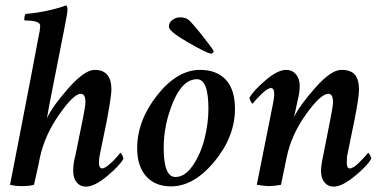

<svg xmlns="http://www.w3.org/2000/svg" viewBox="-20 -694 1446 721"><path d="M220.7 -582Q168.9 -318.4 168 -314.5Q167 -311.5 164.6 -296.9Q162.1 -282.2 159.2 -266.6Q156.2 -251 156.2 -250Q177.7 -295.9 237.8 -363.8Q297.9 -431.6 335.9 -431.6Q398.4 -431.6 398.4 -357.4Q398.4 -334 380.9 -240.2L355.5 -116.2Q351.6 -100.6 351.6 -84Q351.6 -61.5 363.3 -61.5Q373 -61.5 390.1 -76.2Q407.2 -90.8 417 -102.5Q426.8 -114.3 431.6 -120.1Q434.6 -120.1 439 -111.3Q443.4 -102.5 443.4 -97.7Q429.7 -72.3 382.3 -32.7Q335 6.8 302.7 6.8Q281.2 6.8 268.1 -8.8Q254.9 -24.4 254.9 -52.7Q254.9 -81.1 262.7 -108.4L291 -247.1Q300.8 -295.9 300.8 -310.5Q300.8 -341.8 283.2 -341.8Q256.8 -341.8 202.1 -263.7Q147.5 -185.5 129.9 -102.5Q128.9 -95.7 124.5 -75.7Q120.1 -55.7 114.7 -31.2Q109.4 -6.8 107.4 0Q90.8 4.9 62.5 4.9Q37.1 4.9 17.6 0Q18.6 -3.9 45.4 -142.1Q72.3 -280.3 97.7 -413.1Q123 -545.9 123 -546.9Q130.9 -582 130.9 -597.7Q130.9 -617.2 72.3 -617.2Q70.3 -620.1 71.8 -629.4Q73.2 -638.7 76.2 -641.6Q161.1 -649.4 228.5 -673.8Q233.4 -670.9 233.4 -656.2Q233.4 -645.5 220.7 -582Z M773.4 -492.2Q756.8 -494.1 685.5 -535.2Q614.3 -576.2 614.3 -593.8Q614.3 -610.4 627.9 -619.6Q641.6 -628.9 655.3 -628.9Q676.8 -628.9 688.5 -619.1Q704.1 -605.5 742.2 -557.1Q780.3 -508.8 782.2 -502Q782.2 -495.1 773.4 -492.2ZM719.7 -396.5Q666 -396.5 630.4 -311.5Q594.7 -226.6 594.7 -138.7Q594.7 -29.3 638.7 -29.3Q674.8 -29.3 704.6 -73.2Q734.4 -117.2 748.5 -174.8Q762.7 -232.4 762.7 -285.2Q762.7 -396.5 719.7 -396.5ZM731.4 -431.6Q793 -431.6 827.6 -395Q862.3 -358.4 862.3 -285.2Q862.3 -180.7 785.2 -87.4Q708 5.9 622.1 5.9Q562.5 5.9 528.8 -32.2Q495.1 -70.3 495.1 -136.7Q495.1 -241.2 570.3 -336.4Q645.5 -431.6 731.4 -431.6Z M1097.7 -316.4Q1097.7 -316.4 1084 -253.9Q1105.5 -298.8 1164.6 -365.2Q1223.6 -431.6 1261.7 -431.6Q1297.9 -431.6 1313 -413.1Q1328.1 -394.5 1328.1 -357.4Q1328.1 -328.1 1310.5 -240.2L1285.2 -116.2Q1282.2 -105.5 1282.2 -84Q1282.2 -61.5 1293 -61.5Q1306.6 -61.5 1329.6 -84.5Q1352.5 -107.4 1362.3 -120.1Q1365.2 -120.1 1369.6 -111.3Q1374 -102.5 1374 -97.7Q1360.4 -72.3 1312.5 -32.7Q1264.6 6.8 1232.4 6.8Q1211.9 6.8 1198.7 -8.8Q1185.5 -24.4 1185.5 -52.7Q1185.5 -72.3 1193.4 -108.4L1220.7 -247.1Q1230.5 -295.9 1230.5 -310.5Q1230.5 -341.8 1212.9 -341.8Q1184.6 -341.8 1129.4 -265.1Q1074.2 -188.5 1056.6 -103.5Q1056.6 -101.6 1035.2 0Q1005.9 4.9 990.2 4.9Q976.6 4.9 944.3 0L1005.9 -308.6Q1009.8 -328.1 1009.8 -339.8Q1009.8 -363.3 998 -363.3Q984.4 -363.3 961.4 -340.3Q938.5 -317.4 928.7 -304.7Q925.8 -304.7 921.4 -313.5Q917 -322.3 917 -327.1Q930.7 -352.5 976.6 -392.1Q1022.5 -431.6 1054.7 -431.6Q1077.1 -431.6 1091.3 -415Q1105.5 -398.4 1105.5 -371.1Q1105.5 -347.7 1097.7 -316.4Z"/></svg>

Font: Crimson
Style: SemiboldItalic
Weight: 600
Italic angle: -11°
Version: Version 0.8 ; ttfautohint (v1.00) -l 8 -r 50 -G 200 -x 14 -D